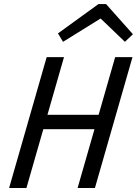

<svg xmlns="http://www.w3.org/2000/svg" viewBox="-20 -941 685 961"><path d="M213.6 -655H300.3L112.3 0H25.6ZM556.4 -655H643.1L455.1 0H368.4ZM149.7 -294.2 170.9 -366.5H517.7L496.5 -294.2ZM270.1 -773.8 472.9 -920.7H500.5L497.9 -857.3L295.5 -731.7ZM645.3 -769.7 605.2 -731.7 474.4 -857.3 483.1 -920.7H510.8Z"/></svg>

Font: Intel One Mono Light
Style: Italic
Weight: 300
Italic angle: -16°
Monospace: yes
Designer: Fred Shallcrass
Foundry: Frere-Jones Type LLC
Version: Version 1.004